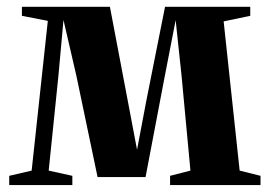

<svg xmlns="http://www.w3.org/2000/svg" viewBox="-20 -532 776 552"><path d="M6.5 0V-26.5L71 -41.5L117.5 -472L43 -486.5V-512.5H296L347 -244L374 -101.5L401 -244L454.5 -512.5H699.5V-486.5L623 -470.5L669 -41.5L729 -26.5V0H469V-26.5L527.5 -41.5L502 -314L485 -474L454 -314.5L398.5 -23H260.5L199.5 -314.5L162.5 -474.5L148 -314.5L120 -41.5L188 -26.5V0Z"/></svg>

Font: Merriweather 120pt
Style: Bold
Weight: 700
Designer: Eben Sorkin
Foundry: Eben Sorkin
Version: Version 2.100